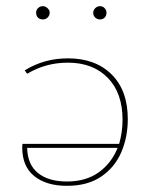

<svg xmlns="http://www.w3.org/2000/svg" viewBox="-20 -599 482 622"><path d="M97 -558Q97 -567 103.5 -573Q110 -579 119 -579Q127 -579 134 -572.5Q141 -566 141 -558Q141 -549 134.5 -542.5Q128 -536 119 -536Q109 -536 103 -542Q97 -548 97 -558ZM282 -558Q282 -566 288.5 -572.5Q295 -579 304 -579Q313 -579 319 -572.5Q325 -566 325 -558Q325 -548 319 -542Q313 -536 304 -536Q295 -536 288.5 -542Q282 -548 282 -558ZM394 -213Q394 -155 373 -106Q352 -57 308 -27Q264 3 197 3Q130 3 91 -28.5Q52 -60 52 -121Q52 -129 53 -133H366Q377 -171 377 -211Q377 -298 329 -347Q281 -396 200 -396Q128 -396 68 -360L60 -371Q123 -410 200 -410Q289 -410 341.5 -358Q394 -306 394 -213ZM361 -120H68Q69 -66 103 -38.5Q137 -11 197 -11Q258 -11 299.5 -40.5Q341 -70 361 -120Z"/></svg>

Font: Ysabeau Infant Thin
Style: Regular
Weight: 200
Designer: Christian Thalmann (Catharsis Fonts)
Version: Version 0.003